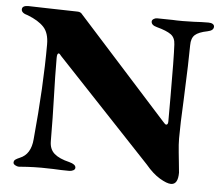

<svg xmlns="http://www.w3.org/2000/svg" viewBox="-50 -714 912 789"><g transform="rotate(5 406.5 -319.5)"><path d="M577 -52 188 -465Q181 -475 177 -475Q170 -475 170 -456Q170 -383 173 -291Q174 -255 175 -209Q176 -163 176 -113Q176 -80 196.5 -62Q217 -44 259 -34Q286 -27 286 -13Q286 -6 278.5 -2Q271 2 262 2Q230 2 196 0L147 -1Q118 -1 90 0.5Q62 2 54 3Q47 3 39 -1.5Q31 -6 31 -12Q31 -20 37 -24.5Q43 -29 55 -34Q100 -52 105 -115Q126 -337 126 -508Q126 -555 103.5 -579Q81 -603 37 -620Q10 -627 10 -642Q10 -658 36 -658L112 -656Q232 -653 239 -653Q252 -653 259 -643L628 -234Q638 -222 642 -222Q650 -222 650 -236V-341Q650 -497 647 -553Q646 -581 628 -594Q610 -607 569 -618Q546 -624 546 -639Q546 -645 552.5 -649.5Q559 -654 567 -654L632 -653Q645 -652 673 -652L719 -653Q751 -655 779 -655Q790 -655 796.5 -651Q803 -647 803 -640Q803 -624 778 -619Q742 -612 727 -598.5Q712 -585 712 -556Q712 -496 705 -328Q700 -230 700 -170Q700 -147 703.5 -113.5Q707 -80 708 -70Q712 -32 712 -30Q712 19 683 19Q666 19 636.5 1.5Q607 -16 577 -52Z"/></g></svg>

Font: EB Garamond ExtraBold
Style: Regular
Weight: 800
Designer: Georg Duffner and Octavio Pardo
Foundry: Georg Duffner
Version: Version 1.000